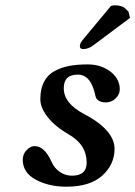

<svg xmlns="http://www.w3.org/2000/svg" viewBox="-20 -684 505 716"><path d="M394 -662.1Q399.9 -664.1 409.2 -664.1Q422.4 -664.1 431.2 -661.1Q439.9 -658.2 444.1 -655Q448.2 -651.9 452.6 -647Q457 -642.1 459 -641.1L464.8 -617.2L328.1 -515.1Q310.1 -501 290 -501Q277.8 -501 277.8 -512Q277.8 -522.9 289.1 -536.1ZM426.3 -358.9Q428.7 -336.9 416 -322.3Q403.3 -307.6 389.2 -304.2Q371.1 -299.3 355 -305.2Q338.9 -311 335.9 -326.2Q319.8 -405.8 270 -405.8Q217.8 -405.8 217.8 -355Q217.8 -298.8 292 -259.8Q407.2 -199.2 407.2 -128.9Q407.2 -70.8 361.6 -29.3Q315.9 12.2 227.5 12.2Q162.1 12.2 113.5 -13.9Q64.9 -40 64.9 -87.9Q64.9 -109.9 79.6 -124.5Q94.2 -139.2 108.4 -139.2Q146 -139.2 171.9 -81.1Q183.1 -56.2 203.6 -42.5Q224.1 -28.8 248.5 -28.8Q303.2 -28.8 303.2 -78.1Q303.2 -144.5 235.8 -183.1Q186.5 -211.4 158.4 -246.6Q130.4 -281.7 130.4 -314Q130.4 -352.1 144 -378.7Q157.7 -405.3 183.1 -418.9Q208.5 -432.6 238.3 -438.2Q268.1 -443.8 307.1 -443.8Q354 -443.8 388.2 -419.7Q422.4 -395.5 426.3 -358.9Z"/></svg>

Font: Linux Libertine
Style: Semibold Italic
Weight: 600
Italic angle: -11.5°
Designer: Philipp H. Poll
Foundry: Philipp H. Poll
Version: Version 5.1.2 ; ttfautohint (v0.9)